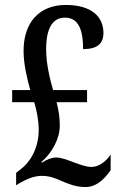

<svg xmlns="http://www.w3.org/2000/svg" viewBox="-20 -744 486 774"><path d="M325 10C374 10 407 -31 426 -58V-121C407 -92 377 -71 349 -71C325 -71 300 -82 279 -89C258 -97 229 -109 207 -109C190 -109 169 -102 149 -88L147 -91C191 -129 221 -186 221 -237C221 -273 216 -301 208 -332H331V-381H194C183 -419 166 -484 166 -545C166 -627 190 -673 242 -673C303 -673 315 -610 315 -546C371 -546 397 -567 397 -611C397 -675 351 -724 245 -724C138 -724 75 -653 75 -539C75 -484 90 -424 102 -381H29V-332H118C128 -297 136 -260 136 -220C136 -141 97 -87 65 -63L45 -47V3L61 -7C88 -22 117 -35 148 -35C181 -35 202 -26 229 -14C256 -3 284 10 325 10Z"/></svg>

Font: Noto Serif Devanagari ExtraCondensed Medium
Style: Regular
Weight: 500
Width: 2
Designer: Universal Thirst, Indian Type Foundry and the Monotype Design Team
Foundry: Monotype Imaging Inc.
Version: Version 2.004